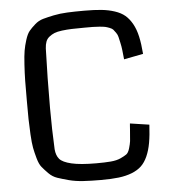

<svg xmlns="http://www.w3.org/2000/svg" viewBox="-53 -787 752 847"><g transform="rotate(-5 323.0 -364.0)"><path d="M508.8 -225.6 593.8 -212.9Q591.3 -166 585.4 -133.1Q579.6 -100.1 568.1 -74.2Q556.6 -48.3 540 -32.5Q523.4 -16.6 497.3 -6.3Q471.2 3.9 438.7 7.8Q406.2 11.7 360.4 11.7Q316.4 11.7 281.7 9.5Q247.1 7.3 218.5 -0.2Q189.9 -7.8 168.7 -14.9Q147.5 -22 131.1 -38.6Q114.7 -55.2 103.8 -68.4Q92.8 -81.5 85.2 -108.6Q77.6 -135.7 73.7 -156.2Q69.8 -176.8 67.6 -215.8Q65.4 -254.9 64.9 -284.2Q64.5 -313.5 64.5 -365.2Q64.5 -419.9 64.9 -453.1Q65.4 -486.3 67.9 -525.4Q70.3 -564.5 74 -585.9Q77.6 -607.4 85.7 -633.1Q93.8 -658.7 104 -671.1Q114.3 -683.6 130.9 -698.2Q147.5 -712.9 167.2 -718.5Q187 -724.1 215.3 -730Q243.7 -735.8 276.1 -737.3Q308.6 -738.8 351.6 -738.8Q396 -738.8 427.2 -735.6Q458.5 -732.4 485.8 -723.4Q513.2 -714.4 530.8 -699.5Q548.3 -684.6 561.8 -660.6Q575.2 -636.7 582.5 -604.2Q589.8 -571.8 593.3 -526.4L507.8 -509.8Q505.4 -534.7 503.4 -551.3Q501.5 -567.9 497.8 -584Q494.1 -600.1 491.9 -610.1Q489.7 -620.1 482.9 -629.6Q476.1 -639.2 471.9 -644Q467.8 -648.9 456.5 -653.3Q445.3 -657.7 437.7 -659.4Q430.2 -661.1 412.8 -662.6Q395.5 -664.1 382.8 -664.1Q370.1 -664.1 345.7 -664.1Q311.5 -664.1 289.8 -663.3Q268.1 -662.6 246.3 -659.9Q224.6 -657.2 212.2 -652.1Q199.7 -647 189 -638.4Q178.2 -629.9 173.6 -617.4Q168.9 -605 168 -587.4Q163.6 -458.5 163.6 -324.2Q163.6 -230.5 168 -141.1Q170.4 -113.3 183.8 -97.7Q197.3 -82 236.1 -72.8Q274.9 -63.5 346.2 -63.5Q384.3 -63.5 410.2 -65.7Q436 -67.9 453.6 -75.9Q471.2 -84 480.5 -90.6Q489.7 -97.2 495.4 -116.2Q501 -135.3 502.7 -148.2Q504.4 -161.1 506.3 -192.4Q506.8 -199.2 507.1 -203.1Q507.3 -207 507.8 -213.6Q508.3 -220.2 508.8 -225.6Z"/></g></svg>

Font: Coda
Style: Regular
Weight: 400
Designer: vernon adams
Foundry: vernon adams
Version: Version 2.001; ttfautohint (v0.8) -r 50 -G 200 -x